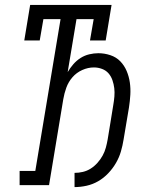

<svg xmlns="http://www.w3.org/2000/svg" viewBox="-20 -755 640 783"><path d="M284 8V-50Q301 -50 318 -54Q335 -58 350 -67.5Q365 -77 377.5 -91Q390 -105 398.5 -120.5Q407 -136 411.5 -152.5Q416 -169 419 -186Q425 -221 430.5 -256Q436 -291 442 -327Q445 -344 446.5 -361.5Q448 -379 446 -395.5Q444 -412 438.5 -428Q433 -444 422.5 -456Q412 -468 396 -474Q380 -480 363 -480Q339 -480 315.5 -469.5Q292 -459 275.5 -440Q259 -421 250.5 -397.5Q242 -374 238 -350L180 0H60V-58H124L227 -677H157L142 -590H79L103 -735H435L411 -590H347L362 -677H292L256 -461Q266 -478 279 -493Q292 -508 308.5 -518.5Q325 -529 344 -533.5Q363 -538 381 -538Q406 -538 430 -530Q454 -522 470.5 -505Q487 -488 496.5 -465.5Q506 -443 509.5 -418.5Q513 -394 511.5 -368.5Q510 -343 506 -317L484 -186Q480 -161 473 -137Q466 -113 453 -90.5Q440 -68 421.5 -48.5Q403 -29 380.5 -16Q358 -3 333 2.5Q308 8 284 8Z"/></svg>

Font: Iosevka Curly Slab LtEx
Style: Italic
Weight: 300
Width: 7
Italic angle: -9°
Monospace: yes
Designer: Belleve Invis
Foundry: Belleve Invis
Version: Version 11.1.0; ttfautohint (v1.8.3)